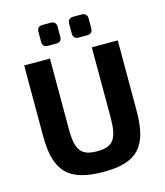

<svg xmlns="http://www.w3.org/2000/svg" viewBox="-129 -983 939 1094"><g transform="rotate(-15 340.5 -436.5)"><path d="M225 -886C203 -886 193 -874 193 -853V-796C193 -774 203 -763 225 -763H274C296 -763 306 -774 306 -796V-853C306 -874 296 -886 274 -886ZM407 -886C385 -886 374 -874 374 -853V-796C374 -774 385 -763 407 -763H456C477 -763 489 -774 489 -796V-853C489 -874 477 -886 456 -886ZM617 -690H464V-275C464 -148 433 -110 341 -110C247 -110 217 -148 217 -275V-690H65V-275C65 -64 140 13 348 13C545 13 617 -64 617 -275Z"/></g></svg>

Font: SnT
Style: Bold
Weight: 700
Designer: Natanael Gama
Version: Version 1.001;PS 001.001;hotconv 1.0.70;makeotf.lib2.5.58329